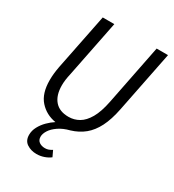

<svg xmlns="http://www.w3.org/2000/svg" viewBox="-208 -774 1015 1118"><g transform="rotate(30 300.0 -215.0)"><path d="M212.2 225.5Q175.1 225.5 147.3 207.1Q119.6 188.8 119.6 149.8Q119.6 121.1 134 94.4Q148.3 67.7 170.5 45.7Q192.6 23.8 215.4 9.3Q149.3 -1.7 106.9 -49.2Q64.4 -96.6 64.4 -185.9Q64.4 -209.6 66.8 -231.5Q69.2 -253.5 73.9 -278.9L149.5 -656.3H227.3L151.5 -276.6Q146.3 -254.1 143.5 -234.1Q140.8 -214.1 140.8 -195.4Q140.8 -128.8 172.5 -92Q204.1 -55.2 265.5 -55.2Q303 -55.2 335.1 -73.7Q367.2 -92.2 392.2 -135.5Q417.1 -178.7 431.6 -252L511.9 -656.3H588.3L506 -244Q491 -169 465.5 -118.7Q439.9 -68.4 403 -38.1Q366.1 -7.8 315.4 7.5Q271.2 18.8 241.7 39.2Q212.1 59.5 197.5 82.5Q182.9 105.5 182.9 125.6Q182.9 148.8 199 160.2Q215.1 171.5 238.1 171.5Q251.8 171.5 262.7 167.3Q273.6 163.1 284.5 155.9L303.1 195.3Q286.1 208.7 262.1 217.1Q238 225.5 212.2 225.5Z"/></g></svg>

Font: SourceCodeVF
Style: Italic
Weight: 200
Italic angle: -11°
Monospace: yes
Designer: Paul D. Hunt, Teo Tuominen
Foundry: Adobe
Version: Version 1.026;hotconv 1.1.0;makeotfexe 2.6.0